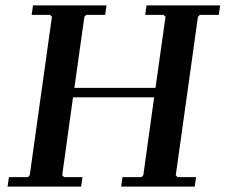

<svg xmlns="http://www.w3.org/2000/svg" viewBox="-20 -690 834 710"><path d="M522 -670H794L789 -635H719L712 -628L630 -42L637 -35H705L700 0H428L433 -35H503L510 -42L550 -330H250L210 -42L217 -35H285L280 0H8L13 -35H83L90 -42L172 -628L165 -635H97L102 -670H374L369 -635H299L292 -628L255 -365H555L592 -628L585 -635H517Z"/></svg>

Font: Brygada 1918 SemiBold
Style: Italic
Weight: 600
Italic angle: -8°
Designer: Mateusz Machalski | Borys Kosmynka | Przemek Hoffer
Foundry: NIEPODLEGLA 2018
Version: Version 3.006